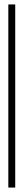

<svg xmlns="http://www.w3.org/2000/svg" viewBox="-20 -731 113 864"><path d="M17.5 113H48.5V-711H17.5Z"/></svg>

Font: Anybody ExtraCondensed ExtraLight
Style: Regular
Weight: 250
Width: 2
Version: Version 1.113;gftools[0.9.25]